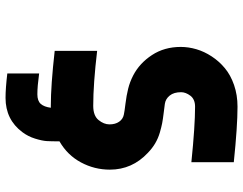

<svg xmlns="http://www.w3.org/2000/svg" viewBox="-114 -604 894 707"><g transform="rotate(90 333.5 -250.0)"><path d="M369.1 10.4Q294.3 10.4 166.7 -3.9V-160.2Q288.4 -145.8 369.1 -145.8Q405.6 -145.8 421.5 -165.4Q437.5 -184.9 437.5 -205.7Q437.5 -227.2 427.7 -241.2Q418 -255.2 401.7 -258.5Q390 -261.1 360.7 -264.6Q331.4 -268.2 306.3 -274.4Q281.2 -280.6 257.2 -293Q212.2 -316.4 182.3 -362Q152.3 -407.6 152.3 -468.1Q152.3 -496.7 160.8 -525.7Q169.3 -554.7 187.2 -582Q205.1 -609.4 230.5 -630.5Q255.9 -651.7 292.6 -664.4Q329.4 -677.1 372.4 -677.1Q444.7 -677.1 576.8 -663.4V-507.2Q443.4 -520.8 372.4 -520.8Q345.1 -520.8 332 -503.6Q319 -486.3 319 -469.4Q319 -442.7 331.4 -427.4Q343.8 -412.1 362 -409.5Q370.4 -408.2 394.9 -405.3Q419.3 -402.3 432.9 -399.7Q446.6 -397.1 467.8 -391Q488.9 -384.8 507.2 -374Q525.4 -363.3 542.3 -347Q604.2 -289.1 604.2 -207Q604.2 -150.4 577.5 -100.6Q550.8 -50.8 500 -21.5Q500 8.5 499 25.4Q498 42.3 489.9 68.4Q481.8 94.4 466.1 115.2Q419.9 177.1 339.8 177.1Q305.3 177.1 250 170.6V53.4Q297.5 59.9 326.8 59.9Q350.9 59.9 362 47.5Q373 35.2 376.3 10.4Z"/></g></svg>

Font: Monoid
Style: Bold
Weight: 700
Width: 4
Designer: Andreas Larsen (@larsenwork)
Version: Version 0.61